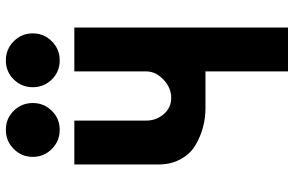

<svg xmlns="http://www.w3.org/2000/svg" viewBox="-194 -812 1004 656"><g transform="rotate(-90 308.0 -484.0)"><path d="M127 -939Q154 -966 192.5 -966Q231 -966 257.5 -939Q284 -912 284 -874Q284 -836 257.5 -809Q231 -782 192.5 -782Q154 -782 127 -809Q100 -836 100 -874Q100 -912 127 -939ZM364.5 -939Q391 -966 429.5 -966Q468 -966 495 -939Q522 -912 522 -874Q522 -836 495 -809Q468 -782 429.5 -782Q391 -782 364.5 -809Q338 -836 338 -874Q338 -912 364.5 -939ZM542 -732V-2H392V-284H265Q233 -284 201 -292.5Q169 -301 139.5 -318.5Q110 -336 92 -369Q74 -402 74 -445V-732H224V-486Q224 -452 246 -426.5Q268 -401 302 -401Q336 -401 364 -427.5Q392 -454 392 -486V-732Z"/></g></svg>

Font: Hussar
Style: BoldWeb
Weight: 700
Foundry: Cannot Into Space Fonts
Version: Version 2.00